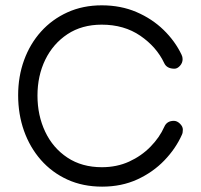

<svg xmlns="http://www.w3.org/2000/svg" viewBox="-20 -697 762 728"><path d="M639.2 -238.8Q651.4 -238.8 662.4 -228Q673.3 -217.3 673.3 -205.6Q673.3 -193.4 669.9 -186.5Q646.5 -133.8 603.3 -88.9Q560.1 -43.9 500.5 -16.6Q440.9 10.7 367.2 10.7Q294.4 10.7 235.6 -16.1Q176.8 -43 135 -90.6Q93.3 -138.2 71 -200.9Q48.8 -263.7 48.8 -335.9Q48.8 -407.2 71.3 -469Q93.8 -530.8 135.7 -577.4Q177.7 -624 236.1 -650.4Q294.4 -676.8 365.7 -676.8Q438 -676.8 497.3 -651.4Q556.6 -626 600.3 -583.5Q644 -541 668.5 -489.3Q672.4 -481.4 672.4 -472.7Q672.4 -458.5 662.4 -447.5Q652.3 -436.5 641.6 -436.5Q612.3 -436.5 602.5 -458Q573.7 -519 512.2 -561.3Q450.7 -603.5 365.7 -603.5Q290.5 -603.5 235.8 -567.4Q181.2 -531.2 151.6 -470.5Q122.1 -409.7 122.1 -334.5Q122.1 -259.3 151.4 -197.5Q180.7 -135.7 235.6 -99.4Q290.5 -63 366.2 -63Q422.9 -63 469.5 -84.2Q516.1 -105.5 550.5 -140.6Q585 -175.8 603 -216.3Q612.8 -238.8 639.2 -238.8Z"/></svg>

Font: Manjari
Style: Regular
Weight: 400
Designer: Santhosh Thottingal <santhosh.thottingal@gmail.com>
Foundry: SMC
Version: Version 2.000